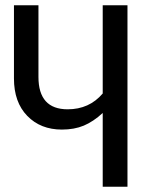

<svg xmlns="http://www.w3.org/2000/svg" viewBox="-20 -709 588 729"><path d="M464 -689V0H370V-280Q334 -247 298 -232Q262 -217 215 -217Q134 -217 83.5 -269Q33 -321 33 -411V-689H126V-417Q126 -294 237 -294Q319 -294 370 -354V-689Z"/></svg>

Font: Fira Sans Condensed
Style: Regular
Weight: 400
Width: 3
Designer: bBox Type GmbH & Carrois Corporate GbR & Edenspiekermann AG
Foundry: bBox Type GmbH & Carrois Corporate GbR & Edenspiekermann AG
Version: Version 4.301